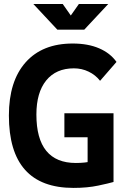

<svg xmlns="http://www.w3.org/2000/svg" viewBox="-20 -918 626 948"><path d="M342.8 9.8Q183.3 9.8 103.6 -79.6Q23.9 -168.9 23.9 -347.7Q23.9 -517.1 106.4 -610.1Q189 -703.1 338.9 -703.1Q414.6 -703.1 469.5 -679.4Q524.4 -655.8 555.2 -612.3L474.1 -519Q451.7 -547.9 417.7 -564.2Q383.8 -580.6 344.7 -580.6Q257 -580.6 208.3 -521Q159.7 -461.4 159.7 -352.5Q159.7 -232.9 208.6 -173.1Q257.5 -113.3 354.5 -113.3Q400.9 -113.3 436.3 -122.3Q471.7 -131.3 494.1 -137.7L540.5 -19.5Q519.1 -13.2 465.4 -1.7Q411.6 9.8 342.8 9.8ZM412.6 -19.5V-358.9H540.5V-19.5ZM297.9 -240.2V-358.9H537.6V-240.2ZM263.2 -771.5 144.5 -898.4H289.6L334.5 -834.5H324.7L369.6 -898.4H514.6L396 -771.5Z"/></svg>

Font: Cascadia Mono PL
Style: Regular
Weight: 400
Monospace: yes
Designer: Aaron Bell
Foundry: Saja Typeworks
Version: Version 2102.003